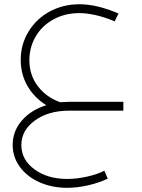

<svg xmlns="http://www.w3.org/2000/svg" viewBox="-20 -524 672 909"><path d="M306.2 0Q209.5 0 145.3 46.4Q81.1 92.8 81.1 163.1Q81.1 232.4 143.3 277.8Q205.6 323.2 297.9 323.2Q342.8 323.2 391.8 312.3Q440.9 301.3 474.1 284.2L490.2 321.8Q448.2 341.8 396.7 353.5Q345.2 365.2 297.9 365.2Q226.6 365.2 167.5 339.1Q108.4 313 74.2 266.4Q40 219.7 40 162.1Q40 97.2 83.3 46.9Q126.5 -3.4 199.2 -25.9Q142.6 -61 110.4 -116.5Q78.1 -171.9 78.1 -240.2Q78.1 -314.5 115.5 -375.2Q152.8 -436 216.3 -470Q279.8 -503.9 356 -503.9Q439 -503.9 541 -460L522.9 -422.9Q429.2 -461.9 355 -461.9Q287.1 -461.9 232.7 -431.9Q178.2 -401.9 148.7 -350.8Q119.1 -299.8 119.1 -238.8Q119.1 -168.5 159.4 -115.7Q199.7 -63 265.1 -40Q293.5 -42 307.1 -42H564V0Z"/></svg>

Font: Montserrat-Arabic ExtraLight
Style: Regular
Weight: 275
Designer: Mohamed Gaber
Foundry: Kief Type Foundry
Version: Version 5.008;PS 005.008;hotconv 1.0.88;makeotf.lib2.5.64775